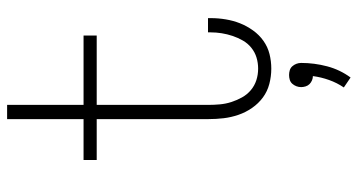

<svg xmlns="http://www.w3.org/2000/svg" viewBox="-253 -522 1006 540"><g transform="rotate(-90 250.0 -252.0)"><path d="M327 8Q305 8 284 2.5Q263 -3 246 -15.5Q229 -28 216.5 -46Q204 -64 197 -84.5Q190 -105 187.5 -126Q185 -147 185 -169V-483H70V-520H185V-735H225V-520H420V-483H225V-169Q225 -153 226.5 -136.5Q228 -120 233 -104.5Q238 -89 246 -74.5Q254 -60 266.5 -49.5Q279 -39 294.5 -34Q310 -29 327 -29Q343 -29 358 -33.5Q373 -38 385.5 -48Q398 -58 406 -72Q414 -86 419 -101Q424 -116 426.5 -131.5Q429 -147 429 -163V-170H469V-161Q469 -141 465.5 -120Q462 -99 454.5 -80Q447 -61 434.5 -43.5Q422 -26 405 -14Q388 -2 368 3Q348 8 327 8ZM302 231 274 212Q287 193 295 170.5Q303 148 306 125Q300 125 294 122.5Q288 120 283.5 115.5Q279 111 277 104.5Q275 98 275 92Q275 85 277.5 78.5Q280 72 284.5 67Q289 62 295.5 60Q302 58 309 58Q316 58 322.5 60Q329 62 333.5 67Q338 72 340.5 78.5Q343 85 343 92Q343 129 333.5 165Q324 201 302 231Z"/></g></svg>

Font: Iosevka Extralight
Style: Regular
Weight: 200
Monospace: yes
Designer: Belleve Invis
Foundry: Belleve Invis
Version: Version 32.0.1; ttfautohint (v1.8.4)